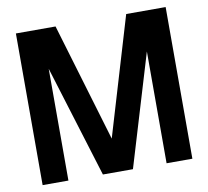

<svg xmlns="http://www.w3.org/2000/svg" viewBox="-78 -787 947 873"><g transform="rotate(-10 395.5 -350.0)"><path d="M49.8 0V-700.2H232.9L396 -153.8L559.1 -700.2H741.2V0H622.1V-516.1L466.8 0H328.1L168.9 -516.1V0Z"/></g></svg>

Font: Cakra Normal
Style: Regular
Weight: 400
Designer: Lucia Kollert, Vojtech Kollert
Foundry: OoM Type
Version: Version 1.000;Glyphs 3.1.1 (3148)